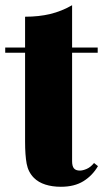

<svg xmlns="http://www.w3.org/2000/svg" viewBox="-24 -701 395 735"><path d="M252 -681V-519H350V-499H252V-84Q252 -65 259 -56.5Q266 -48 282 -48Q293 -48 308 -54.5Q323 -61 336 -77L351 -65Q330 -29 295.5 -7.5Q261 14 209 14Q176 14 149.5 5.5Q123 -3 106 -20Q84 -42 78 -74.5Q72 -107 72 -159V-499H-4V-519H72V-637Q125 -637 168.5 -647.5Q212 -658 252 -681Z"/></svg>

Font: Playfair Display Black
Style: Regular
Weight: 900
Designer: Claus Eggers Sørensen
Foundry: Claus Eggers Sørensen
Version: Version 1.203